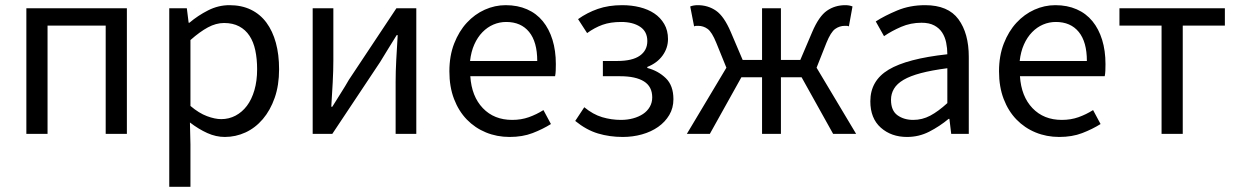

<svg xmlns="http://www.w3.org/2000/svg" viewBox="-20 -518 4786 743"><path d="M82 0V-486H471V0H389V-419H164V0Z M635 205V-486H703L710 -430H713Q746 -458 785.5 -478Q825 -498 868 -498Q915 -498 951 -480.5Q987 -463 1011 -430.5Q1035 -398 1047.5 -352.5Q1060 -307 1060 -250Q1060 -188 1043 -139.5Q1026 -91 997 -57Q968 -23 930 -5.5Q892 12 850 12Q816 12 782.5 -3Q749 -18 715 -44L717 41V205ZM836 -57Q866 -57 891.5 -70.5Q917 -84 935.5 -108.5Q954 -133 964.5 -169Q975 -205 975 -250Q975 -290 968 -323Q961 -356 945.5 -379.5Q930 -403 905.5 -416Q881 -429 847 -429Q816 -429 784.5 -412Q753 -395 717 -363V-108Q750 -80 781 -68.5Q812 -57 836 -57Z M1190 0V-486H1270V-284Q1270 -245 1267.5 -198.5Q1265 -152 1262 -105H1266Q1280 -128 1298.5 -157Q1317 -186 1330 -209L1514 -486H1591V0H1511V-202Q1511 -241 1513.5 -287.5Q1516 -334 1519 -382H1515Q1501 -359 1482.5 -329.5Q1464 -300 1451 -278L1266 0Z M1952 12Q1903 12 1860.5 -5.5Q1818 -23 1786.5 -55.5Q1755 -88 1737 -135Q1719 -182 1719 -242Q1719 -302 1737.5 -349.5Q1756 -397 1786.5 -430Q1817 -463 1856 -480.5Q1895 -498 1937 -498Q1983 -498 2019.5 -482Q2056 -466 2080.5 -436Q2105 -406 2118 -364Q2131 -322 2131 -270Q2131 -257 2130.5 -244.5Q2130 -232 2128 -223H1800Q1805 -145 1848.5 -99.5Q1892 -54 1962 -54Q1997 -54 2026.5 -64.5Q2056 -75 2083 -92L2112 -38Q2080 -18 2041 -3Q2002 12 1952 12ZM1799 -282H2059Q2059 -356 2027.5 -394.5Q1996 -433 1939 -433Q1913 -433 1889.5 -423Q1866 -413 1847 -393.5Q1828 -374 1815.5 -346Q1803 -318 1799 -282Z M2390 12Q2339 12 2294 -1.5Q2249 -15 2206 -50L2241 -103Q2275 -75 2310.5 -64.5Q2346 -54 2383 -54Q2408 -54 2430 -60Q2452 -66 2468.5 -77Q2485 -88 2494.5 -104.5Q2504 -121 2504 -141Q2504 -183 2472 -203Q2440 -223 2380 -223H2313V-282H2368Q2427 -282 2456 -302.5Q2485 -323 2485 -359Q2485 -396 2457 -414.5Q2429 -433 2384 -433Q2342 -433 2311.5 -422Q2281 -411 2252 -390L2217 -444Q2252 -469 2293.5 -483.5Q2335 -498 2388 -498Q2424 -498 2456 -490Q2488 -482 2512 -466Q2536 -450 2550.5 -425Q2565 -400 2565 -367Q2565 -332 2544 -303Q2523 -274 2485 -259V-255Q2527 -244 2556.5 -215.5Q2586 -187 2586 -134Q2586 -100 2570 -73Q2554 -46 2527 -27Q2500 -8 2464.5 2Q2429 12 2390 12Z M2638 0 2791 -256 2752 -352Q2735 -394 2718.5 -406Q2702 -418 2682 -418Q2677 -418 2674 -418Q2671 -418 2666 -416L2651 -493Q2664 -498 2680 -498Q2720 -498 2751 -476.5Q2782 -455 2808 -394L2854 -286H2929V-486H3002V-286H3077L3123 -394Q3149 -455 3180 -476.5Q3211 -498 3251 -498Q3267 -498 3279 -493L3265 -416Q3260 -418 3257 -418Q3254 -418 3249 -418Q3229 -418 3212 -406Q3195 -394 3178 -352L3140 -256L3293 0H3204L3082 -219H3002V0H2929V-219H2849L2727 0Z M3490 12Q3429 12 3388.5 -24Q3348 -60 3348 -126Q3348 -206 3419 -248.5Q3490 -291 3646 -308Q3646 -331 3641.5 -353Q3637 -375 3626 -392Q3615 -409 3595.5 -419.5Q3576 -430 3546 -430Q3504 -430 3467 -414Q3430 -398 3401 -378L3369 -435Q3403 -457 3452 -477.5Q3501 -498 3560 -498Q3649 -498 3689 -443.5Q3729 -389 3729 -298V0H3661L3654 -58H3651Q3616 -29 3576 -8.5Q3536 12 3490 12ZM3514 -54Q3549 -54 3580 -70.5Q3611 -87 3646 -119V-254Q3585 -246 3543.5 -235Q3502 -224 3476.5 -209Q3451 -194 3439.5 -174.5Q3428 -155 3428 -132Q3428 -90 3453 -72Q3478 -54 3514 -54Z M4079 12Q4030 12 3987.5 -5.5Q3945 -23 3913.5 -55.5Q3882 -88 3864 -135Q3846 -182 3846 -242Q3846 -302 3864.5 -349.5Q3883 -397 3913.5 -430Q3944 -463 3983 -480.5Q4022 -498 4064 -498Q4110 -498 4146.5 -482Q4183 -466 4207.5 -436Q4232 -406 4245 -364Q4258 -322 4258 -270Q4258 -257 4257.5 -244.5Q4257 -232 4255 -223H3927Q3932 -145 3975.5 -99.5Q4019 -54 4089 -54Q4124 -54 4153.5 -64.5Q4183 -75 4210 -92L4239 -38Q4207 -18 4168 -3Q4129 12 4079 12ZM3926 -282H4186Q4186 -356 4154.5 -394.5Q4123 -433 4066 -433Q4040 -433 4016.5 -423Q3993 -413 3974 -393.5Q3955 -374 3942.5 -346Q3930 -318 3926 -282Z M4475 0V-419H4312V-486H4720V-419H4557V0Z"/></svg>

Font: Source Sans Pro
Style: Regular
Weight: 400
Designer: Paul D. Hunt
Foundry: Adobe Systems Incorporated
Version: Version 2.021;PS 2.000;hotconv 1.0.86;makeotf.lib2.5.63406